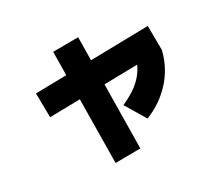

<svg xmlns="http://www.w3.org/2000/svg" viewBox="-114 -799 1107 982"><g transform="rotate(-20 440.0 -308.0)"><path d="M123.3 -307.8 96.7 -446.7 752.2 -575.6 777.8 -436.7ZM357.8 26.7 252.2 -616.7 397.8 -643.3 502.2 0ZM496.7 -237.8Q530 -260 556.7 -284.4Q583.3 -308.9 601.7 -336.7Q620 -364.4 629.4 -393.9Q638.9 -423.3 638.9 -453.3L777.8 -436.7Q775.6 -391.1 761.7 -346.7Q747.8 -302.2 722.8 -262.2Q697.8 -222.2 663.9 -188.9Q630 -155.6 588.9 -131.1Z"/></g></svg>

Font: Paperlogy 8 ExtraBold
Style: Regular
Weight: 800
Designer: redesigned by Lee Juim, glyphs from Gmarket Sans & Montserrat
Foundry: PT&
Version: Version 1.001